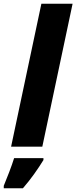

<svg xmlns="http://www.w3.org/2000/svg" viewBox="-46 -780 406 1021"><path d="M13 0 174 -760H340L179 0ZM-26 221V208Q-13 177 3 135Q19 93 29 61H185V71Q163 107 135.5 145.5Q108 184 76 221Z"/></svg>

Font: Noto Sans Disp ExtBd
Style: Italic
Weight: 800
Italic angle: -12°
Designer: Monotype Design Team
Foundry: Monotype Imaging Inc.
Version: Version 2.000;GOOG;noto-source:20170915:90ef993387c0